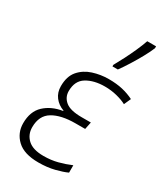

<svg xmlns="http://www.w3.org/2000/svg" viewBox="-202 -890 846 983"><g transform="rotate(30 221.5 -399.0)"><path d="M194.8 9.8Q109.9 9.8 68.6 -29.3Q27.3 -68.4 27.3 -126Q27.3 -195.8 68.1 -233.9Q108.9 -272 173.3 -282.2L173.8 -284.7Q140.1 -296.9 119.9 -323.2Q99.6 -349.6 99.6 -386.7Q99.6 -444.8 128.4 -478.3Q157.2 -511.7 202.1 -526.1Q247.1 -540.5 294.9 -540.5Q340.8 -540.5 376.5 -532.2Q412.1 -523.9 443.4 -508.3L425.3 -467.8Q401.9 -480.5 367.9 -489Q334 -497.6 296.4 -497.6Q232.9 -497.6 189.9 -471.7Q147 -445.8 147 -384.8Q147 -348.6 175.5 -325.2Q204.1 -301.8 271 -301.8H325.7L316.9 -258.8H259.8Q175.3 -258.8 126.5 -229.5Q77.6 -200.2 77.6 -131.3Q77.6 -87.9 107.7 -60.1Q137.7 -32.2 200.7 -32.2Q245.1 -32.2 283.4 -42.2Q321.8 -52.2 357.4 -67.4V-23.9Q331.5 -11.7 289.1 -1Q246.6 9.8 194.8 9.8ZM277.8 -606V-615.2Q292 -640.6 309.1 -673.8Q326.2 -707 341.8 -741.9Q357.4 -776.9 367.7 -806.6H419.9V-795.4Q409.2 -769 390.4 -734.9Q371.6 -700.7 350.1 -666.3Q328.6 -631.8 309.6 -606Z"/></g></svg>

Font: Open Sans Light
Style: Italic
Weight: 300
Italic angle: -12°
Designer: Monotype Design Team
Foundry: Monotype Imaging Inc.
Version: Version 3.003; ttfautohint (v1.8.4)